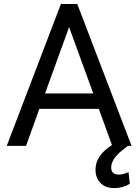

<svg xmlns="http://www.w3.org/2000/svg" viewBox="-20 -731 692 962"><path d="M367.2 -710.9 639.2 0H620.6L592.3 22Q537.1 66.4 537.1 108.4Q537.1 143.6 575.2 143.6Q598.6 143.6 624 130.9L630.4 189.9Q596.2 211.4 552.2 211.4Q508.8 211.4 483.6 186Q458.5 160.6 458.5 118.7Q458.5 48.3 541 -4.4L475.1 -185.5H177.2L110.4 0H13.7L285.2 -710.9ZM205.6 -262.7H447.3L326.2 -595.2Z"/></svg>

Font: APIMedia Roboto
Style: Regular
Weight: 400
Designer: Google
Version: Version 2.137; 2017